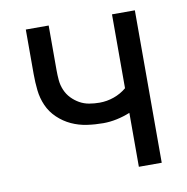

<svg xmlns="http://www.w3.org/2000/svg" viewBox="-65 -583 629 645"><g transform="rotate(-10 250.0 -260.0)"><path d="M358 0V-184Q336 -175 312.5 -170Q289 -165 266 -165Q238 -165 210.5 -169Q183 -173 158 -184.5Q133 -196 112.5 -215.5Q92 -235 81 -260Q70 -285 67 -312.5Q64 -340 64 -368V-520H142V-368Q142 -351 143.5 -333.5Q145 -316 152 -299.5Q159 -283 171 -270.5Q183 -258 198 -249.5Q213 -241 230.5 -238Q248 -235 266 -235Q291 -235 315 -243.5Q339 -252 358 -268V-520H436V0Z"/></g></svg>

Font: Iosevka
Style: Regular
Weight: 400
Monospace: yes
Designer: Belleve Invis
Foundry: Belleve Invis
Version: Version 33.2.3; ttfautohint (v1.8.4)